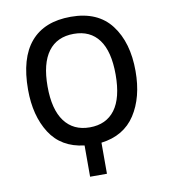

<svg xmlns="http://www.w3.org/2000/svg" viewBox="-81 -794 763 864"><g transform="rotate(-10 300.0 -362.0)"><path d="M261 -143Q156 -155 105 -235Q54 -315 54 -434Q54 -578 116.5 -651Q179 -724 300 -724Q423 -724 484 -644Q545 -564 545 -433Q545 -313 493.5 -234Q442 -155 338 -142V0H261ZM454 -433Q454 -539 414.5 -592.5Q375 -646 300 -646Q223 -646 183 -592Q143 -538 143 -433Q143 -328 183.5 -273.5Q224 -219 299 -219Q374 -219 414 -272.5Q454 -326 454 -433Z"/></g></svg>

Font: Noto Sans Mono UI
Style: Regular
Weight: 400
Monospace: yes
Designer: Monotype Design team
Foundry: Monotype Imaging Inc.
Version: Version 1.000